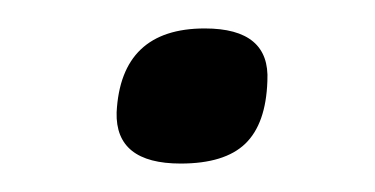

<svg xmlns="http://www.w3.org/2000/svg" viewBox="-20 -365 264 135"><path d="M62 -286Q65 -345 124 -345Q170 -345 168 -308Q167 -278 152.5 -264Q138 -250 107 -250Q61 -250 62 -286Z"/></svg>

Font: Georama Extended
Style: Italic
Weight: 400
Width: 7
Italic angle: -9°
Designer: Jean-Baptiste Levee
Foundry: Production Type
Version: Version 1.000